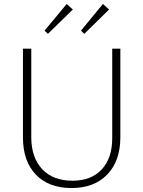

<svg xmlns="http://www.w3.org/2000/svg" viewBox="-20 -940 724 970"><path d="M406 -769 389 -785 500 -920 531 -892ZM222 -769 205 -785 317 -920 348 -892ZM96 -245V-694H138V-248Q138 -144 193 -85.5Q248 -27 346 -27Q441 -27 494 -84Q547 -141 547 -243V-694H588V-246Q588 -127 522 -58.5Q456 10 341 10Q226 10 161 -58Q96 -126 96 -245Z"/></svg>

Font: Cantarell Light
Style: Regular
Weight: 300
Designer: Dave Crossland, Nikolaus Waxweiler, Florian Fecher, Jacques Le Bailly, Eben Sorkin, Alexei Vanyashin, Alexios Zavras, Em
Version: Version 0.303